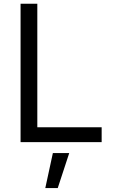

<svg xmlns="http://www.w3.org/2000/svg" viewBox="-20 -747 602 1009"><path d="M88.1 0V-727.3H176.1V-78.1H514.2V0ZM218 241.5 257.8 57.5H343.8L283.4 241.5Z"/></svg>

Font: Inter Zeller
Style: Regular
Weight: 400
Designer: Rasmus Andersson; Joe Bland
Foundry: zeller
Version: Version 3.015;git-dec3a8cb1